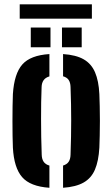

<svg xmlns="http://www.w3.org/2000/svg" viewBox="-20 -858 518 886"><path d="M39.5 -176.5Q38.5 -198.5 38 -230.8Q37.5 -263 37.5 -299.2Q37.5 -335.5 38 -368.5Q38.5 -401.5 39.5 -424Q45.5 -518 83 -560.5Q120.5 -603 208 -608.5V-505.5Q189.5 -500 181 -487.5Q172.5 -475 172 -456.5Q170.5 -423.5 170 -386Q169.5 -348.5 169.5 -308.2Q169.5 -268 170.2 -226.8Q171 -185.5 172.5 -144Q173 -124 181.5 -111.5Q190 -99 208 -94V8.5Q119.5 2.5 82 -40.8Q44.5 -84 39.5 -176.5ZM271 8.5V-94Q289 -99.5 297 -111.8Q305 -124 305.5 -144Q307 -188.5 307.8 -227.5Q308.5 -266.5 308.5 -303.2Q308.5 -340 307.8 -377.5Q307 -415 305.5 -457Q305 -476.5 297 -488.8Q289 -501 271 -506V-608.5Q331 -604.5 366.2 -584.2Q401.5 -564 418.5 -524.5Q435.5 -485 438.5 -424Q439.5 -401.5 440.2 -368.8Q441 -336 441 -300.5Q441 -265 440.2 -232.2Q439.5 -199.5 438.5 -176.5Q435 -115 418.2 -75.5Q401.5 -36 366 -15.8Q330.5 4.5 271 8.5ZM266 -640V-731H357V-640ZM122 -640V-731H213V-640ZM71 -838H404V-772H71Z"/></svg>

Font: Big Shoulders Stencil Text Thin ExtraBold
Style: Regular
Weight: 800
Version: Version 2.001